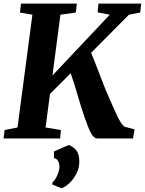

<svg xmlns="http://www.w3.org/2000/svg" viewBox="-24 -763 798 1058"><path d="M-4.5 0 1.5 -46.5 72.5 -60.5 154.5 -682 86 -694 91.5 -743H399.5L394 -694L309 -682L265 -347L581 -682L514 -695L518.5 -743H754L748.5 -694L686.5 -682L478 -472Q487.5 -450 499.5 -419Q511.5 -388 524.5 -354.5Q537.5 -321 549.2 -290.5Q561 -260 570.5 -239.5Q586.5 -202.5 599.8 -172.5Q613 -142.5 623.8 -120.5Q634.5 -98.5 644 -84.5Q653.5 -70.5 662 -65L717.5 -50L709 0H512Q501.5 -1 493 -8.5Q484.5 -16 476.8 -30.2Q469 -44.5 460.8 -66.2Q452.5 -88 441.5 -118Q433 -141.5 423.8 -171.8Q414.5 -202 404.8 -235Q395 -268 385 -300.2Q375 -332.5 365.5 -359.5L251.5 -245.5L227 -60.5L311.5 -46.5L307.5 0ZM264 253.5 265 242.5Q272.5 237 281.8 222Q291 207 297.5 188.2Q304 169.5 303.5 153.5Q303 137.5 295.8 124Q288.5 110.5 273.5 108V71.5L355 36Q387.5 49 400.5 71.5Q413.5 94 413 127.5Q413 163.5 396.8 194.5Q380.5 225.5 357.8 246.8Q335 268 314.5 274.5Z"/></svg>

Font: Merriweather 28pt ExtraBold
Style: Italic
Weight: 800
Italic angle: -7.8°
Version: Version 2.101